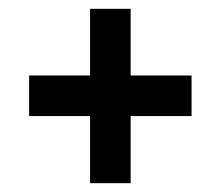

<svg xmlns="http://www.w3.org/2000/svg" viewBox="-20 -470 500 435"><path d="M184 -55V-207H46V-299H184V-450H276V-299H414V-207H276V-55Z"/></svg>

Font: Teachers SemiBold
Style: Regular
Weight: 600
Version: Version 1.001